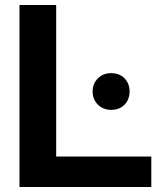

<svg xmlns="http://www.w3.org/2000/svg" viewBox="-20 -749 636 769"><path d="M58 0V-729H205V-90L171 -122H586V0ZM425 -309Q393 -309 372 -330Q351 -351 351 -383Q351 -414 372 -435Q393 -456 425 -456Q459 -456 479 -435Q499 -414 499 -383Q499 -351 479 -330Q459 -309 425 -309Z"/></svg>

Font: Mona Sans Expanded SemiBold
Style: Regular
Weight: 600
Width: 7
Designer: Deni Anggara
Foundry: GitHub
Version: Version 2.000